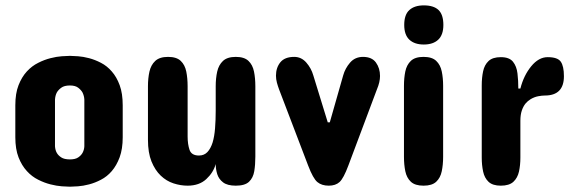

<svg xmlns="http://www.w3.org/2000/svg" viewBox="-20 -704 2169 728"><path d="M38.1 -183.6V-304.7Q38.1 -350.1 50.3 -380.9Q62.5 -412.1 81.8 -433.1Q101.1 -454.1 125 -465.8Q147.9 -477.5 171.4 -483.4Q194.3 -489.3 214.1 -490.7Q233.9 -492.2 245.1 -492.2Q256.3 -492.2 275.9 -490.7Q295.4 -489.3 317.9 -483.4Q340.3 -477.5 362.8 -465.8Q385.7 -454.1 403.8 -433.1Q422.4 -412.1 433.8 -380.9Q445.3 -349.6 445.3 -304.7V-183.6Q445.3 -139.2 433.6 -107.4Q421.9 -76.2 403.8 -55.2Q385.7 -34.2 362.8 -22.5Q340.3 -10.7 317.9 -4.9Q295.4 1 275.9 2.4Q256.3 3.9 245.1 3.9Q234.4 3.9 214.4 2.4Q194.8 1 171.6 -4.9Q148.4 -10.7 125 -22.5Q101.1 -34.2 82 -55.2Q62.5 -76.2 50.3 -107.4Q38.1 -138.7 38.1 -183.6ZM188.5 -326.2V-149.4Q189.5 -134.8 195.3 -124.5Q200.7 -114.7 212.2 -107.2Q223.6 -99.6 245.1 -99.6Q265.6 -99.6 276.6 -107.2Q287.6 -114.7 293 -124.5Q299.3 -136.2 299.8 -149.4V-326.2Q299.3 -339.8 293 -353Q287.6 -362.8 276.6 -371.3Q265.6 -379.9 245.1 -379.9Q223.6 -379.9 212.2 -371.3Q200.7 -362.8 195.3 -353Q189.5 -341.8 188.5 -326.2Z M541 -173.8V-377Q541 -407.2 546.6 -432.4Q552.2 -457.5 568.6 -472.9Q585 -488.3 617.2 -488.3Q649.4 -488.3 665.3 -473.1Q681.2 -458 686.3 -432.6Q691.4 -407.2 691.4 -377V-186.5Q691.4 -157.2 698.7 -135.7Q706.1 -114.3 734.4 -114.3Q753.9 -114.3 766.4 -127.4Q778.8 -140.6 786.1 -163.6Q793 -186.5 795.4 -217.5Q797.9 -248.5 797.9 -284.2V-377Q797.9 -407.2 803.5 -432.4Q809.1 -457.5 825.4 -472.9Q841.8 -488.3 874 -488.3Q906.2 -488.3 922.1 -473.1Q938 -458 943.1 -432.6Q948.2 -407.2 948.2 -377V-110.4Q948.2 -80.1 944.1 -54.9Q939.9 -29.8 924.3 -14.9Q908.7 0 874 0Q842.3 0 825.9 -12.5Q809.6 -24.9 803.7 -43.7Q797.9 -62.5 797.9 -82Q789.1 -49.8 762.2 -24.9Q735.4 0 691.4 0Q664.6 0 637.7 -8.8Q610.8 -17.6 589.4 -38.1Q567.9 -58.6 554.4 -91.8Q541 -125 541 -173.8Z M1409.2 -365.2 1300.8 -76.2Q1282.7 -27.8 1267.6 -13.9Q1252.4 0 1226.6 0Q1199.7 0 1183.3 -13.7Q1167 -27.3 1148.4 -76.2L1038.1 -365.2Q1033.7 -377 1030 -390.4Q1026.4 -403.8 1026.4 -417Q1026.4 -447.3 1043 -467.8Q1059.6 -488.3 1095.7 -488.3Q1122.6 -488.3 1141.4 -466.8Q1160.2 -445.3 1168 -418L1222.7 -240.2H1230.5L1281.2 -418Q1288.6 -444.8 1307.4 -466.6Q1326.2 -488.3 1356.4 -488.3Q1390.1 -488.3 1405.5 -466.8Q1420.9 -445.3 1420.9 -416Q1420.9 -392.6 1409.2 -365.2Z M1661.1 -609.4Q1661.1 -571.8 1641.6 -553.5Q1622.1 -535.2 1586.9 -535.2Q1551.8 -535.2 1532.2 -553.5Q1512.7 -571.8 1512.7 -609.4Q1512.7 -648.4 1532.2 -666Q1551.8 -683.6 1586.9 -683.6Q1624.5 -683.6 1642.8 -666Q1661.1 -648.4 1661.1 -609.4ZM1511.7 -109.4V-378.9Q1511.7 -408.2 1516.8 -433.1Q1522 -458 1537.8 -473.1Q1553.7 -488.3 1585.9 -488.3Q1618.2 -488.3 1634 -473.1Q1649.9 -458 1655 -433.1Q1660.2 -408.2 1660.2 -378.9V-109.4Q1660.2 -79.6 1655 -54.7Q1649.9 -29.8 1634 -14.9Q1618.2 0 1585.9 0Q1553.7 0 1537.8 -14.9Q1522 -29.8 1516.8 -54.7Q1511.7 -79.6 1511.7 -109.4Z M2118.2 -415Q2118.2 -341.8 2045.9 -341.8Q2035.2 -341.8 2020.8 -339.1Q2006.3 -336.4 1992.2 -328.1Q1981.4 -321.8 1972.7 -311.5Q1963.9 -300.8 1958.5 -284.7Q1953.1 -268.6 1953.1 -246.1V-106.4Q1953.1 -77.6 1947.8 -53.5Q1942.4 -29.3 1926.5 -14.6Q1910.6 0 1878.9 0Q1848.1 0 1832.5 -14.6Q1816.9 -29.3 1811.8 -53.7Q1806.6 -78.1 1806.6 -106.4V-379.9Q1806.6 -409.7 1811.8 -433.8Q1816.9 -458 1832.5 -472.7Q1848.1 -487.3 1878.9 -487.3Q1911.1 -487.3 1925 -470Q1939 -452.6 1942.1 -425.5Q1945.3 -398.4 1945.3 -368.2H1953.1Q1965.8 -418 1994.1 -452.6Q2022.5 -487.3 2056.6 -487.3Q2094.2 -487.3 2106.2 -470.2Q2118.2 -453.1 2118.2 -415Z"/></svg>

Font: Dangrek
Style: Regular
Weight: 400
Designer: Danh Hong
Version: Version 8.001; ttfautohint (v1.8.3)